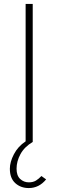

<svg xmlns="http://www.w3.org/2000/svg" viewBox="-20 -720 296 974"><path d="M30 136Q30 102 50.5 62.5Q71 23 110 -3V-700H146V0Q104 25 84 61.5Q64 98 64 136Q64 171 82.5 188Q101 205 126 205Q148 205 162.5 196Q177 187 190 173L214 190Q178 234 126 234Q85 234 57.5 209Q30 184 30 136Z"/></svg>

Font: Overpass Thin
Style: Regular
Weight: 100
Designer: Delve Withrington, Thomas Jockin
Foundry: Delve Fonts
Version: Version 3.000;DELV;Overpass